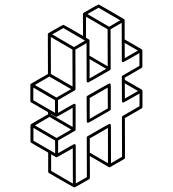

<svg xmlns="http://www.w3.org/2000/svg" viewBox="-20 -808 772 858"><path d="M312 29.8Q309.6 29.8 198.7 -34.7Q195.3 -37.1 195.3 -40.5V-126L119.6 -169.9Q116.2 -171.9 116.2 -175.8V-248.5Q116.7 -252 119.6 -253.9L194.8 -297.4V-306.6L119.1 -350.6Q115.7 -352.5 115.7 -356.4V-429.2Q116.2 -432.6 119.1 -434.1L194.3 -477.5L193.8 -655.3Q194.3 -658.2 196.8 -660.2Q261.2 -697.3 263.2 -697.3Q265.1 -697.3 351.1 -647.5L350.6 -745.6H351.1Q351.1 -749 354 -751Q418.5 -788.1 420.4 -788.1Q421.9 -788.1 478 -755.4Q534.2 -722.7 534.7 -722.2L535.6 -721.7L536.6 -719.7V-718.8L537.1 -718.3V-631.8L612.8 -587.9Q613.3 -587.9 613.3 -587.4H613.8L614.3 -586.4H614.7L615.2 -585.4L615.7 -583H616.2V-510.3Q616.2 -506.3 612.8 -504.4L537.6 -460.9V-451.2L613.3 -407.7L614.3 -406.7Q614.7 -406.7 614.7 -406.2V-405.8L615.7 -405.3V-404.3H616.2V-402.8L616.7 -401.9V-329.6Q616.7 -325.7 613.3 -323.7L538.1 -280.3L538.6 -103.5Q538.6 -99.6 535.6 -97.7Q471.7 -61 470.9 -60.8Q470.2 -60.5 469.2 -60.5L466.8 -61V-61.5H465.8L381.3 -110.8L381.8 -13.2Q381.3 -9.3 378.4 -7.3Q314.5 29.8 312 29.8ZM318.8 11.7 368.2 -16.6 367.7 -193.4Q368.2 -197.3 371.1 -199.2Q466.8 -254.4 468.8 -254.4Q474.6 -254.4 475.6 -248L476.1 -78.6L525.4 -107.4L524.9 -284.2Q524.9 -288.1 528.3 -290L603.5 -333.5V-390.1Q533.2 -349.6 531.2 -349.6Q524.9 -349.6 524.9 -356.4L524.4 -464.8Q524.4 -468.3 527.8 -470.2L603 -513.7V-570.8Q532.7 -530.3 530.8 -530.3Q524.4 -530.3 524.4 -536.6L523.9 -706.1L474.1 -677.2L474.6 -500.5Q474.6 -497.1 471.2 -494.6Q375.5 -439.5 374 -439.5Q367.2 -439.5 367.2 -446.3L366.7 -615.2L316.9 -586.4L317.4 -409.2Q316.9 -405.8 314.5 -404.3L239.3 -360.8V-303.7Q309.1 -344.2 311 -344.2Q317.9 -344.2 317.9 -337.9V-228.5Q317.9 -225.6 314.9 -223.6L239.7 -180.2V-123.5Q309.6 -164.1 311.5 -164.1Q318.4 -164.1 318.4 -157.2ZM462.4 -78.6V-236.3L381.3 -189.5V-126ZM232.9 -191.4 298.3 -229 201.2 -285.6 136.2 -247.6ZM232.4 -372.1 297.9 -409.7 200.7 -465.8 135.7 -428.2ZM304.2 -421.4 303.7 -586.4 207 -642.6 207.5 -477.5ZM380.4 -457.5 454.6 -500.5 380.4 -543.9ZM467.8 -688.5 517.1 -717.3 420.4 -773.4 370.6 -745.1ZM461.4 -511.7 460.9 -677.2 364.3 -733.4V-639.2Q377 -631.8 377.2 -631.6Q377.4 -631.3 377.7 -631.3Q377.9 -631.3 378.2 -630.9Q378.4 -630.4 378.7 -630.1Q378.9 -629.9 379.2 -629.6Q379.4 -629.4 379.6 -628.9Q379.9 -628.4 379.9 -627.9Q379.9 -627.4 379.9 -627.2Q379.9 -627 379.9 -559.1ZM310.5 -597.7 359.9 -626.5 263.2 -682.6 213.4 -654.3ZM226.1 -303.7 225.6 -360.4 128.9 -416.5V-359.9ZM304.7 -240.7V-326.2Q234.4 -285.6 232.4 -285.6L229 -286.1L208 -298.8V-296.9ZM226.6 -123 226.1 -180.2 129.4 -236.3V-179.2ZM305.7 12.2 305.2 -145.5Q234.9 -105 232.9 -105L230 -106L208.5 -118.2V-44.4ZM537.6 -548.3 596.2 -582 537.1 -616.2ZM538.1 -367.7 596.7 -401.4 537.6 -435.5ZM374.5 -259.3Q367.7 -259.3 367.7 -265.6L367.2 -374Q367.7 -377.9 370.6 -379.9Q466.3 -435.1 468.3 -435.1Q474.1 -435.1 475.1 -428.2V-320.3Q475.1 -316.4 471.7 -314.5Q376.5 -259.3 374.5 -259.3ZM380.9 -276.9 461.9 -323.7 461.4 -416.5 380.9 -370.1Z"/></svg>

Font: 3D Isometric
Style: Regular
Weight: 400
Designer: GGBotNet
Version: 1.10